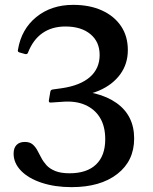

<svg xmlns="http://www.w3.org/2000/svg" viewBox="-20 -761 630 790"><path d="M274 9Q206 9 151.5 -9Q97 -27 66.5 -58.5Q36 -90 36 -129Q36 -152 48 -164.5Q60 -177 82 -177Q102 -177 113.5 -167.5Q125 -158 133 -143.5Q141 -129 149.5 -112.5Q158 -96 171 -81.5Q184 -67 207 -57.5Q230 -48 266 -48Q337 -48 375 -84Q413 -120 413 -188Q413 -241 391.5 -276.5Q370 -312 330 -329.5Q290 -347 234 -342L189 -339Q180 -338 181 -348L187 -383Q188 -392 198 -393L234 -398Q310 -409 350 -444Q390 -479 390 -535Q390 -589 352 -620.5Q314 -652 249 -652Q194 -652 155 -625Q116 -598 95 -544Q92 -536 82 -539L61 -545Q51 -547 54 -557Q68 -641 129.5 -691Q191 -741 281 -741Q349 -741 399.5 -718Q450 -695 478 -653.5Q506 -612 506 -555Q506 -498 474.5 -455Q443 -412 387 -388Q331 -364 255 -364V-389Q386 -389 459 -337.5Q532 -286 532 -191Q532 -99 462.5 -45Q393 9 274 9Z"/></svg>

Font: Hahmlet Medium
Style: Regular
Weight: 500
Version: Version 1.002